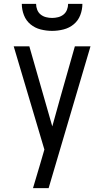

<svg xmlns="http://www.w3.org/2000/svg" viewBox="-20 -760 540 995"><path d="M151 215Q160 185 169 154.5Q178 124 187 94L210 15L51 -520H132L251 -105L293 -256L368 -520H449L232 215ZM250 -600Q220 -600 190.5 -607.5Q161 -615 138 -634Q115 -653 104 -681.5Q93 -710 93 -740H167Q167 -724 173 -709Q179 -694 191 -684.5Q203 -675 218.5 -671Q234 -667 250 -667Q266 -667 281.5 -671Q297 -675 309 -684.5Q321 -694 327 -709Q333 -724 333 -740H407Q407 -710 396 -681.5Q385 -653 362 -634Q339 -615 309.5 -607.5Q280 -600 250 -600Z"/></svg>

Font: Iosevka Fuck
Style: Regular
Weight: 400
Monospace: yes
Designer: Belleve Invis
Foundry: Belleve Invis
Version: Version 28.0.7; ttfautohint (v1.8.3)